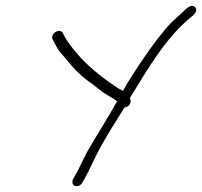

<svg xmlns="http://www.w3.org/2000/svg" viewBox="-20 -681 687 653"><path d="M422 -346V-348C485 -451 545 -554 631 -624C637 -629 645 -635 647 -644C649 -653 642 -661 633 -661C624 -661 617 -654 611 -649C588 -626 554 -600 534 -571C527 -562 518 -552 509 -540C472 -490 431 -430 398 -372C394 -375 389 -377 383 -380C337 -410 293 -444 256 -483C238 -503 214 -531 202 -553L194 -568C184 -588 149 -566 159 -547L167 -532C172 -521 180 -508 192 -495L225 -456C247 -431 269 -412 297 -393L330 -367C346 -356 365 -348 377 -337C378 -337 378 -337 378 -336C347 -280 310 -223 279 -169C263 -141 250 -109 236 -85L228 -71C226 -66 226 -62 227 -57C230 -43 254 -46 260 -60L268 -74C282 -98 296 -131 310 -158C337 -211 372 -265 404 -316C418 -316 429 -332 422 -346Z"/></svg>

Font: Stray Cat
Style: Obl
Weight: 400
Version: Version 1.0